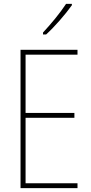

<svg xmlns="http://www.w3.org/2000/svg" viewBox="-20 -971 472 991"><path d="M351 -944V-951H321C288 -901 247 -852 202 -803V-793H218C261 -832 317 -896 351 -944ZM380 0V-25H112V-363H364V-388H112V-689H380V-714H86V0Z"/></svg>

Font: Noto Sans Gurmukhi Condensed Thin
Style: Regular
Weight: 100
Width: 3
Designer: Jelle Bosma - Monotype Design Team
Foundry: Monotype Imaging Inc.
Version: Version 2.004